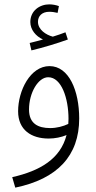

<svg xmlns="http://www.w3.org/2000/svg" viewBox="-20 -630 438 880"><path d="M124 -399C175 -411 245 -432 291 -449L280 -482C263 -475 244 -469 222 -462C191 -470 154 -494 154 -530C154 -556 172 -576 206 -576C219 -576 231 -574 244 -571L250 -602C237 -607 220 -610 206 -610C162 -610 119 -581 119 -529C119 -494 144 -464 177 -449C159 -444 141 -439 116 -433ZM50 230C243 190 343 84 343 -87C343 -214 296 -327 207 -327C119 -327 63 -215 63 -120C63 -34 124 5 203 5C232 5 261 -1 285 -11C257 98 164 153 36 182ZM113 -128C113 -205 155 -276 201 -276C262 -276 294 -179 294 -85C294 -77 293 -69 293 -62C270 -51 240 -43 210 -43C155 -43 113 -63 113 -128Z"/></svg>

Font: Noto Sans Arabic Cond Light
Style: Regular
Weight: 300
Width: 3
Designer: Monotype Design Team, Nadine Chahine, Nizar Qandah and Khaled Hosny
Foundry: Monotype Imaging Inc.
Version: Version 2.012